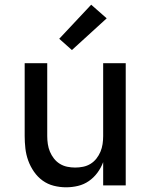

<svg xmlns="http://www.w3.org/2000/svg" viewBox="-20 -789 640 817"><path d="M261 8Q235 8 209 1.5Q183 -5 161.5 -20.5Q140 -36 124.5 -58.5Q109 -81 100 -106Q91 -131 88 -157.5Q85 -184 85 -210V-520H181V-210Q181 -193 183.5 -176Q186 -159 192.5 -143.5Q199 -128 209.5 -114.5Q220 -101 234.5 -92Q249 -83 266 -79.5Q283 -76 300 -76Q317 -76 334 -79.5Q351 -83 365.5 -92Q380 -101 390.5 -114.5Q401 -128 407.5 -143.5Q414 -159 416.5 -176Q419 -193 419 -210V-520H515V0H419V-99Q410 -75 394.5 -54Q379 -33 358 -18.5Q337 -4 312 2Q287 8 261 8ZM286 -576 232 -624 368 -769 434 -711Z"/></svg>

Font: Iosevka Medium Extended
Style: Regular
Weight: 500
Width: 7
Monospace: yes
Designer: Belleve Invis
Foundry: Belleve Invis
Version: Version 32.5.0; ttfautohint (v1.8.4)